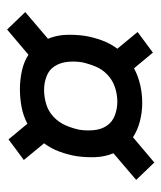

<svg xmlns="http://www.w3.org/2000/svg" viewBox="23 -610 454 540"><g transform="rotate(90 250.0 -340.0)"><path d="M63 -133 14 -184 89 -248Q79 -272 78 -299Q77 -326 81 -353Q85 -376 93.5 -399.5Q102 -423 117 -443L70 -500L128 -543L172 -490Q195 -502 219.5 -507.5Q244 -513 269 -513Q296 -513 321 -506.5Q346 -500 366 -487L437 -547L486 -496L411 -432Q421 -408 422 -381Q423 -354 419 -327Q415 -304 406.5 -280.5Q398 -257 383 -237L430 -180L372 -137L328 -190Q305 -178 280 -173.5Q255 -169 231 -169Q205 -169 179.5 -174.5Q154 -180 134 -193ZM233 -237Q253 -237 273 -243Q293 -249 308.5 -263.5Q324 -278 332.5 -297.5Q341 -317 345 -337Q348 -357 346 -377.5Q344 -398 333.5 -413.5Q323 -429 304.5 -436Q286 -443 266 -443Q246 -443 226 -436.5Q206 -430 190.5 -415.5Q175 -401 167 -381.5Q159 -362 155 -343Q152 -323 154 -303Q156 -283 166 -267Q176 -251 194.5 -244Q213 -237 232 -237Z"/></g></svg>

Font: Iosevka Curly Slab Oblique
Style: Regular
Weight: 400
Italic angle: -9°
Monospace: yes
Designer: Belleve Invis
Foundry: Belleve Invis
Version: Version 11.1.0; ttfautohint (v1.8.3)